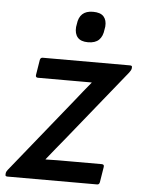

<svg xmlns="http://www.w3.org/2000/svg" viewBox="-58 -732 572 773"><g transform="rotate(5 228.0 -345.5)"><path d="M1 0Q-9 0 -7 -9V-12Q-6 -20 0 -27L243 -328Q259 -348 274.5 -367.5Q290 -387 306 -406V-407Q283 -407 260 -407Q237 -407 214 -407H89Q79 -407 80 -417L90 -479Q92 -489 101 -489H454Q464 -489 462 -480V-478Q461 -470 453 -460L222 -174Q204 -152 185.5 -129.5Q167 -107 148 -83V-82Q173 -83 195.5 -83Q218 -83 242 -83H375Q386 -83 384 -72L374 -10Q372 0 364 0ZM277 -567Q248 -567 235 -582Q222 -597 224 -624L226 -636Q229 -663 244 -677Q259 -691 287 -691Q317 -691 330 -676.5Q343 -662 341 -636L339 -624Q336 -596 321 -581.5Q306 -567 277 -567Z"/></g></svg>

Font: Sofia Sans Semi Condensed SemiBold
Style: Italic
Weight: 600
Italic angle: -9°
Version: Version 4.100